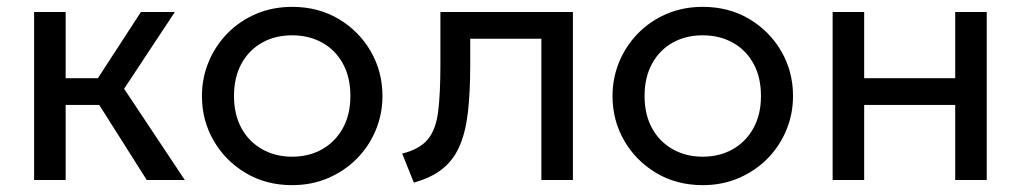

<svg xmlns="http://www.w3.org/2000/svg" viewBox="-20 -525 2978 560"><path d="M408 0 242.5 -261.5 391 -490H490L342 -266L519 0ZM79.5 0V-490H171.5V-297H318V-219H171.5V0Z M832 15Q756 15 696.5 -20.5Q637 -56 603 -115Q569 -174 569 -245Q569 -297.5 588.5 -344.5Q608 -391.5 643.5 -427.8Q679 -464 727 -484.5Q775 -505 832 -505Q908.5 -505 968 -469.5Q1027.5 -434 1061.5 -375Q1095.5 -316 1095.5 -245Q1095.5 -192.5 1076 -145.5Q1056.5 -98.5 1021 -62.5Q985.5 -26.5 937.5 -5.8Q889.5 15 832 15ZM832 -68Q881.5 -68 919.8 -89.8Q958 -111.5 980 -151.2Q1002 -191 1002 -245Q1002 -299.5 980.2 -339.2Q958.5 -379 920 -400.5Q881.5 -422 832 -422Q782.5 -422 744.2 -400.5Q706 -379 684.2 -339.2Q662.5 -299.5 662.5 -245Q662.5 -191 684.2 -151.2Q706 -111.5 744.5 -89.8Q783 -68 832 -68Z M1187 7.5 1153 -77Q1204.5 -90 1228 -118.8Q1251.5 -147.5 1258 -200Q1264.5 -252.5 1264.5 -336.5V-490H1651V0H1559V-412H1351.5V-336.5Q1351.5 -256.5 1344.8 -197.8Q1338 -139 1320.2 -98.5Q1302.5 -58 1270.2 -32.2Q1238 -6.5 1187 7.5Z M2029.5 15Q1953.5 15 1894 -20.5Q1834.5 -56 1800.5 -115Q1766.5 -174 1766.5 -245Q1766.5 -297.5 1786 -344.5Q1805.5 -391.5 1841 -427.8Q1876.5 -464 1924.5 -484.5Q1972.5 -505 2029.5 -505Q2106 -505 2165.5 -469.5Q2225 -434 2259 -375Q2293 -316 2293 -245Q2293 -192.5 2273.5 -145.5Q2254 -98.5 2218.5 -62.5Q2183 -26.5 2135 -5.8Q2087 15 2029.5 15ZM2029.5 -68Q2079 -68 2117.2 -89.8Q2155.5 -111.5 2177.5 -151.2Q2199.5 -191 2199.5 -245Q2199.5 -299.5 2177.8 -339.2Q2156 -379 2117.5 -400.5Q2079 -422 2029.5 -422Q1980 -422 1941.8 -400.5Q1903.5 -379 1881.8 -339.2Q1860 -299.5 1860 -245Q1860 -191 1881.8 -151.2Q1903.5 -111.5 1942 -89.8Q1980.5 -68 2029.5 -68Z M2408.5 0V-490H2500.5V-297H2766V-490H2858V0H2766V-219H2500.5V0Z"/></svg>

Font: Geologica Cursive Light
Style: Regular
Weight: 300
Designer: Sindre Bremnes, Frode Helland
Foundry: Monokrom Skriftforlag AS
Version: Version 1.010;gftools[0.9.28]